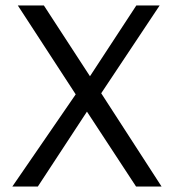

<svg xmlns="http://www.w3.org/2000/svg" viewBox="-20 -680 641 700"><path d="M476 0 297 -273 118 0H25L256 -336L45 -660H140L308 -402L477 -660H562L349 -340L569 0Z"/></svg>

Font: Work Sans
Style: Regular
Weight: 400
Designer: Wei Huang
Foundry: Wei Huang
Version: Version 1.500; ttfautohint (v1.6)